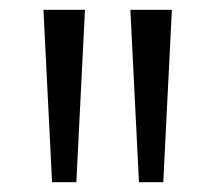

<svg xmlns="http://www.w3.org/2000/svg" viewBox="-20 -828 438 391"><path d="M86 -457 68.5 -808H153L135.5 -457ZM263 -457 245.5 -808H330L312.5 -457Z"/></svg>

Font: Encode Sans SmExp
Style: Regular
Weight: 400
Width: 6
Designer: Multiple Designers
Foundry: Impallari Type
Version: Version 3.002; ttfautohint (v1.8.3) -l 8 -r 50 -G 200 -x 14 